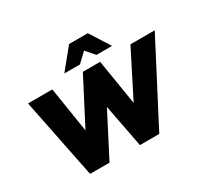

<svg xmlns="http://www.w3.org/2000/svg" viewBox="-182 -1206 1566 1471"><g transform="rotate(-30 600.5 -471.0)"><path d="M222 0 80 -705H295L358 -306L565 -705H718L783 -304L986 -705H1201L834 0H663L590 -380L394 0ZM436 -765 580 -942H746L858 -765H720L654 -841L574 -765Z"/></g></svg>

Font: Mulish ExtraBlack
Style: Italic
Weight: 1000
Italic angle: -9°
Designer: Vernon Adams
Foundry: Vernon Adams
Version: Version 3.603; ttfautohint (v1.8.3)